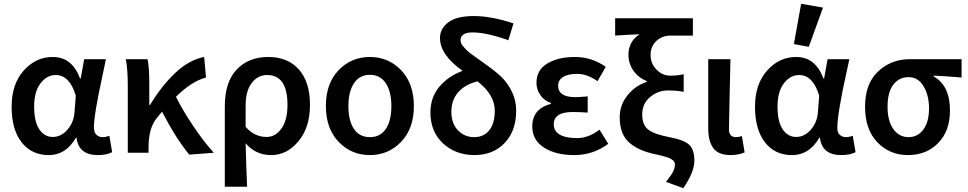

<svg xmlns="http://www.w3.org/2000/svg" viewBox="-20 -802 5080 1008"><path d="M371.1 -211.9 377.9 -299.8Q345.7 -407.7 272.9 -408.2Q226.1 -408.2 192.6 -364.5Q159.2 -320.8 159.2 -242.4Q159.2 -164.1 186 -123.5Q212.9 -83 256.8 -83Q300.8 -83 334 -121.1Q367.2 -159.2 371.1 -211.9ZM256.8 -502.9Q358.9 -502.9 399.9 -390.1H403.8L421.9 -491.2H536.1Q534.2 -478.5 519 -409.7Q473.1 -200.2 473.1 -133.8Q473.1 -106.4 486.6 -94.2Q500 -82 517.6 -82Q535.2 -82 554.2 -88.9L568.8 -2.9Q539.1 12.2 494.1 12.2Q393.1 12.2 381.8 -78.1H377.9Q325.7 12.2 235.8 12.2Q146 12.2 93.5 -54.9Q41 -122.1 41 -241.2Q41 -360.4 104.5 -431.6Q168 -502.9 256.8 -502.9Z M759.8 -26.9V0H650.9V-348.1Q650.9 -438 640.6 -491.2H754.4Q763.2 -454.1 763.7 -373V-251H767.6Q828.6 -352.1 900.9 -419.9Q973.1 -487.8 1051.8 -502.9L1061.5 -395Q985.4 -375 903.8 -293.9Q940.9 -219.7 995.6 -138.7Q1050.3 -57.6 1102.5 0L973.6 9.8Q904.8 -73.2 830.6 -215.8Q822.8 -206.1 804.7 -184.1Q759.8 -132.3 759.8 -26.9Z M1379.4 -83Q1426.3 -83 1457.8 -127.4Q1489.3 -171.9 1489.3 -252Q1489.3 -407.7 1382.3 -408.2Q1333.5 -408.2 1301.5 -366.2Q1269.5 -324.2 1269.5 -249V-136.2Q1315.4 -83 1379.4 -83ZM1160.2 178.2V-243.2Q1160.2 -371.1 1222.7 -437Q1285.2 -502.9 1388.2 -502.9Q1491.2 -502.9 1549.3 -437Q1607.4 -371.1 1607.4 -252Q1607.4 -132.8 1546.9 -60.3Q1486.3 12.2 1404.3 12.2Q1322.3 12.2 1269.5 -49.8Q1272.9 84 1277.3 178.2Z M1837.9 -125.5Q1866.7 -82 1921.9 -82Q1977.1 -82 2005.9 -125.5Q2034.7 -168.9 2034.7 -244.9Q2034.7 -320.8 2005.4 -365Q1976.1 -409.2 1921.9 -409.2Q1867.7 -409.2 1838.4 -365Q1809.1 -320.8 1809.1 -244.9Q1809.1 -168.9 1837.9 -125.5ZM2085.9 -433.6Q2152.8 -363.3 2152.8 -245.1Q2152.8 -127 2085.9 -57.4Q2019 12.2 1921.9 12.2Q1824.7 12.2 1757.8 -57.4Q1690.9 -127 1690.9 -245.6Q1690.9 -364.3 1757.8 -433.6Q1824.7 -502.9 1921.9 -502.9Q2019 -502.9 2085.9 -433.6Z M2349.6 -215.3Q2349.6 -154.3 2383.8 -118.2Q2418.5 -82 2469.2 -82Q2520 -82 2548.8 -118.2Q2577.6 -154.3 2577.6 -221.2Q2577.6 -304.2 2486.8 -375Q2421.9 -358.9 2385.7 -317.9Q2349.6 -276.9 2349.6 -215.3ZM2689.9 -221.2Q2689.9 -115.2 2629.9 -51.8Q2569.8 11.7 2471.2 12.2Q2372.6 12.2 2305.7 -49.3Q2239.7 -110.8 2239.7 -211.9Q2239.7 -291 2286.6 -346.7Q2333.5 -402.3 2408.7 -430.2Q2289.6 -514.2 2290 -603Q2290 -651.9 2334 -685.1Q2377.4 -717.8 2468.3 -717.8Q2559.1 -717.8 2675.8 -679.2L2648.9 -590.8Q2533.7 -631.8 2460 -631.8Q2429.2 -631.8 2413.6 -621.1Q2397.9 -610.4 2397.9 -592.3Q2397.9 -574.7 2409.7 -561Q2421.4 -546.9 2429.2 -539.1Q2446.3 -522.5 2514.6 -475.1Q2583 -427.2 2615.2 -395.5Q2647 -363.3 2668.5 -318.4Q2689.9 -273.4 2689.9 -221.2Z M2774.4 -138.2Q2774.4 -231 2872.6 -256.8V-261.2Q2836.4 -273.4 2816.4 -303.2Q2796.4 -333 2796.4 -367.2Q2796.4 -434.1 2853.3 -468.5Q2910.2 -502.9 2998.3 -502.9Q3086.4 -502.9 3160.2 -451.2L3117.2 -376Q3062 -414.1 3011.2 -414.1Q2960.4 -414.1 2935.3 -397.5Q2910.2 -380.9 2910.2 -352.1Q2910.2 -292 3000.5 -292Q3017.6 -292 3065.4 -295.9V-210.9Q3023.4 -213.9 2985.4 -213.9Q2887.2 -213.9 2887.2 -148.9Q2887.2 -114.7 2917.7 -95.9Q2948.2 -77.1 3009.3 -77.1Q3070.3 -77.1 3127.4 -121.1L3173.3 -46.9Q3093.3 12.2 2995.1 12.2Q2897 12.2 2835.7 -27.3Q2774.4 -66.9 2774.4 -138.2Z M3420.4 7.8Q3332.5 -10.3 3283.2 -53.7Q3233.9 -97.2 3233.4 -185.1Q3233.4 -251 3274.4 -301.8Q3315.4 -352.5 3375.5 -372.1V-376Q3331.5 -394 3305.7 -430.7Q3279.8 -467.3 3279.3 -514.2Q3279.3 -585 3338.4 -622.1Q3261.2 -619.1 3209.5 -615.2V-706.1H3617.7V-615.2H3501.5Q3456.1 -615.2 3425.8 -586.9Q3395.5 -558.6 3395.5 -513.7Q3395.5 -468.3 3426.8 -436.5Q3458 -404.8 3498 -404.8Q3537.6 -404.8 3569.3 -412.1V-319.8Q3536.1 -327.1 3485.4 -327.1Q3434.6 -327.1 3393.1 -292.5Q3351.6 -257.8 3351.6 -201.2Q3351.6 -144.5 3384.8 -120.6Q3418 -96.2 3494.1 -82Q3569.8 -67.9 3597.7 -42.5Q3625.5 -17.1 3625.5 42Q3625.5 101.1 3567.4 186L3476.6 152.8Q3496.6 126 3503.4 116.7Q3509.8 107.4 3516.6 92.8Q3523.4 77.1 3523.4 60.5Q3523.4 43.9 3502.4 32.2Q3481.4 20.5 3420.4 7.8Z M3815.9 12.2Q3752 12.2 3725.1 -23.9Q3698.2 -60.1 3698.2 -128.9V-491.2H3814.9Q3807.1 -163.1 3807.1 -122.6Q3807.1 -82 3844.2 -82Q3859.4 -82 3875 -87.9L3889.2 -2Q3856.9 12.2 3815.9 12.2Z M4147.9 -570.8 4186 -782.2 4300.8 -762.2 4226.1 -556.2ZM4273.9 -211.9 4280.8 -299.8Q4248.5 -407.7 4175.8 -408.2Q4128.9 -408.2 4095.2 -364.3Q4062 -320.3 4062 -242.2Q4062 -164.1 4088.9 -123.5Q4115.7 -83 4159.7 -83Q4203.6 -83 4236.8 -121.1Q4270 -159.2 4273.9 -211.9ZM4138.7 12.2Q4048.8 12.7 3996.1 -54.7Q3943.8 -122.1 3943.8 -241.2Q3943.8 -360.4 4007.3 -431.6Q4070.8 -502.9 4159.7 -502.9Q4261.7 -502.9 4302.7 -390.1H4306.6L4324.7 -491.2H4439Q4437 -480 4425.8 -429.7Q4376 -206.5 4376 -129.9Q4375.5 -105.5 4389.2 -93.8Q4402.8 -82 4420.4 -82Q4438 -82 4457 -88.9L4471.7 -2.9Q4441.9 12.2 4397 12.2Q4295.9 12.2 4284.7 -78.1H4280.8Q4228.5 12.2 4138.7 12.2Z M4749.5 -82Q4798.3 -82 4828.1 -122.6Q4857.4 -163.1 4857.4 -232.4Q4857.4 -301.8 4828.6 -349.6Q4799.8 -397.5 4750 -397Q4700.2 -397 4669.9 -357.4Q4639.6 -317.4 4639.6 -242.2Q4639.6 -167 4669.9 -124.5Q4700.2 -82 4749.5 -82ZM4967.3 -223.1Q4967.8 -115.2 4906.2 -51.8Q4844.7 11.7 4748 12.2Q4651.4 12.7 4586.4 -54.7Q4521.5 -122.1 4521.5 -241.7Q4521.5 -361.3 4588.9 -425.8Q4656.2 -490.2 4753.4 -491.2H5028.3V-395Q4928.2 -403.8 4881.3 -404.8V-400.9Q4967.3 -353 4967.3 -223.1Z"/></svg>

Font: SourceSansPro-Semibold
Style: Regular
Weight: 600
Designer: Paul D. Hunt
Foundry: Adobe Systems Incorporated
Version: Version 2.020;PS 2.0;hotconv 1.0.86;makeotf.lib2.5.63406